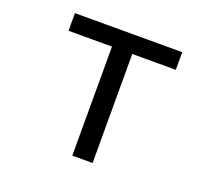

<svg xmlns="http://www.w3.org/2000/svg" viewBox="-134 -957 1268 1154"><g transform="rotate(20 500.0 -380.0)"><path d="M157.2 -785.2H843.3V-672.4H564.9V24.9H435.1V-672.4H157.2Z"/></g></svg>

Font: BIZ UDPGothic
Style: Bold
Weight: 700
Designer: TypeBank Co., Ltd.
Foundry: Morisawa Inc.
Version: Version 1.051